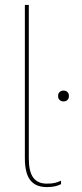

<svg xmlns="http://www.w3.org/2000/svg" viewBox="-20 -750 334 780"><path d="M97 -107Q97 -53 115 -28.5Q133 -4 170 -4Q191 -4 203 -7Q215 -10 228 -16V-2Q206 10 170 10Q125 10 103 -18Q81 -46 81 -107V-730H97ZM260 -360Q260 -350 254 -344Q248 -338 238 -338Q228 -338 222 -344Q216 -350 216 -360Q216 -370 222 -376Q228 -382 238 -382Q248 -382 254 -376Q260 -370 260 -360Z"/></svg>

Font: Work Sans Thin
Style: Regular
Weight: 260
Designer: Wei Huang
Foundry: Wei Huang
Version: Version 1.500